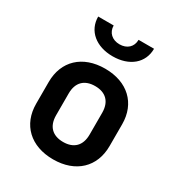

<svg xmlns="http://www.w3.org/2000/svg" viewBox="-186 -909 971 1042"><g transform="rotate(30 300.0 -388.0)"><path d="M300 -637C405 -637 475 -696 475 -785H378C378 -741 347 -712 300 -712C254 -712 222 -741 222 -785H125C125 -696 196 -637 300 -637ZM300 9C441 9 530 -76 530 -207V-344C530 -474 441 -559 300 -559C159 -559 70 -474 70 -343V-207C70 -76 159 9 300 9ZM300 -100C234 -100 195 -137 195 -207V-343C195 -413 234 -450 300 -450C366 -450 405 -413 405 -343V-207C405 -137 366 -100 300 -100Z"/></g></svg>

Font: Tekne LDO
Style: Bold
Weight: 700
Monospace: yes
Designer: Alessio Laiso, Mario Rullo, Paolo Rosset
Foundry: Alessio Laiso
Version: Version 1.000;hotconv 1.0.109;makeotfexe 2.5.65596